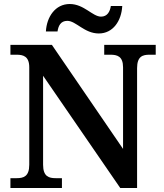

<svg xmlns="http://www.w3.org/2000/svg" viewBox="-20 -938 819 958"><path d="M473 -771C544 -771 586 -834 590 -908H533C529 -881 516 -855 484 -855C442 -855 399 -918 328 -918C256 -918 213 -854 209 -781H267C271 -808 282 -834 316 -834C359 -834 401 -771 473 -771ZM32 0H289V-49H258C224 -49 195 -57 195 -116V-560L580 0H664V-598C664 -657 692 -665 726 -665H757V-714H500V-665H531C565 -665 594 -657 594 -602V-195L239 -714H32V-665H63C96 -665 126 -657 126 -602V-116C126 -57 97 -49 63 -49H32Z"/></svg>

Font: Noto Serif Tamil SemiBold
Style: Italic
Weight: 600
Italic angle: -12°
Designer: Indian Type Foundry, Tom Grace, and the Monotype Design Team
Foundry: Monotype Imaging Inc.
Version: Version 2.003